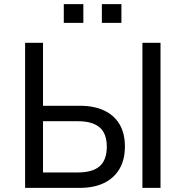

<svg xmlns="http://www.w3.org/2000/svg" viewBox="-20 -913 901 933"><path d="M102 0V-705H189V-399H369Q437 -399 486 -376Q535 -353 561 -309Q587 -265 587 -201Q587 -137 560.5 -92Q534 -47 485 -23.5Q436 0 368 0ZM189 -75H358Q430 -75 464.5 -105.5Q499 -136 499 -200Q499 -264 464 -294Q429 -324 358 -324H189ZM672 0V-705H760V0ZM475 -802V-893H570V-802ZM290 -802V-893H385V-802Z"/></svg>

Font: Nunito Sans 7pt SemiCondensed
Style: Regular
Weight: 400
Width: 4
Designer: Vernon Adams
Foundry: Vernon Adams
Version: Version 3.101;gftools[0.9.27]